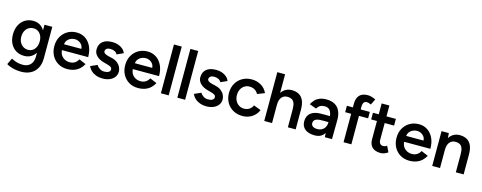

<svg xmlns="http://www.w3.org/2000/svg" viewBox="-32 -1582 6685 2661"><g transform="rotate(15 3310.5 -252.0)"><path d="M277 213Q224 213 181.5 204Q139 195 110 183Q81 171 65 160L108 70Q122 77 145.5 87.5Q169 98 201 106Q233 114 273 114Q316 114 350 96.5Q384 79 403 43Q422 7 422 -49V-99Q396 -57 354.5 -33.5Q313 -10 260 -10Q192 -10 141.5 -41Q91 -72 62.5 -127.5Q34 -183 34 -256Q34 -334 62.5 -391Q91 -448 141.5 -480Q192 -512 260 -512Q313 -512 354.5 -488Q396 -464 422 -419V-500H534V-52Q534 33 502 92.5Q470 152 412 182.5Q354 213 277 213ZM291 -105Q329 -105 357.5 -125Q386 -145 402 -179.5Q418 -214 418 -259Q418 -305 402 -339.5Q386 -374 357 -393.5Q328 -413 290 -413Q250 -413 219.5 -393.5Q189 -374 171.5 -339.5Q154 -305 154 -259Q154 -214 171.5 -179.5Q189 -145 220 -125Q251 -105 291 -105Z M881 12Q808 12 751.5 -21.5Q695 -55 662.5 -114Q630 -173 630 -250Q630 -327 663 -386Q696 -445 753.5 -478.5Q811 -512 885 -512Q952 -512 1006 -477.5Q1060 -443 1091.5 -378Q1123 -313 1123 -223H746Q751 -160 792.5 -124Q834 -88 891 -88Q937 -88 967 -108.5Q997 -129 1014 -162L1113 -120Q1092 -80 1059.5 -50Q1027 -20 982.5 -4Q938 12 881 12ZM753 -309H1002Q999 -345 981 -368.5Q963 -392 937 -404Q911 -416 882 -416Q854 -416 825.5 -404.5Q797 -393 777 -369Q757 -345 753 -309Z M1391 12Q1341 12 1299 -3Q1257 -18 1227 -45.5Q1197 -73 1181 -110L1278 -153Q1293 -125 1322.5 -106Q1352 -87 1388 -87Q1427 -87 1450.5 -100.5Q1474 -114 1474 -138Q1474 -161 1456 -173.5Q1438 -186 1405 -194L1358 -207Q1287 -225 1247 -264.5Q1207 -304 1207 -355Q1207 -430 1255.5 -471Q1304 -512 1395 -512Q1441 -512 1479.5 -498.5Q1518 -485 1546 -460.5Q1574 -436 1585 -403L1492 -361Q1482 -386 1454 -399.5Q1426 -413 1392 -413Q1358 -413 1339 -398.5Q1320 -384 1320 -358Q1320 -343 1337 -330.5Q1354 -318 1386 -310L1445 -296Q1494 -284 1525 -258.5Q1556 -233 1571 -201.5Q1586 -170 1586 -138Q1586 -93 1560.5 -59Q1535 -25 1491 -6.5Q1447 12 1391 12Z M1898 12Q1825 12 1768.5 -21.5Q1712 -55 1679.5 -114Q1647 -173 1647 -250Q1647 -327 1680 -386Q1713 -445 1770.5 -478.5Q1828 -512 1902 -512Q1969 -512 2023 -477.5Q2077 -443 2108.5 -378Q2140 -313 2140 -223H1763Q1768 -160 1809.5 -124Q1851 -88 1908 -88Q1954 -88 1984 -108.5Q2014 -129 2031 -162L2130 -120Q2109 -80 2076.5 -50Q2044 -20 1999.5 -4Q1955 12 1898 12ZM1770 -309H2019Q2016 -345 1998 -368.5Q1980 -392 1954 -404Q1928 -416 1899 -416Q1871 -416 1842.5 -404.5Q1814 -393 1794 -369Q1774 -345 1770 -309Z M2226 0V-700H2338V0Z M2462 0V-700H2574V0Z M2880 12Q2830 12 2788 -3Q2746 -18 2716 -45.5Q2686 -73 2670 -110L2767 -153Q2782 -125 2811.5 -106Q2841 -87 2877 -87Q2916 -87 2939.5 -100.5Q2963 -114 2963 -138Q2963 -161 2945 -173.5Q2927 -186 2894 -194L2847 -207Q2776 -225 2736 -264.5Q2696 -304 2696 -355Q2696 -430 2744.5 -471Q2793 -512 2884 -512Q2930 -512 2968.5 -498.5Q3007 -485 3035 -460.5Q3063 -436 3074 -403L2981 -361Q2971 -386 2943 -399.5Q2915 -413 2881 -413Q2847 -413 2828 -398.5Q2809 -384 2809 -358Q2809 -343 2826 -330.5Q2843 -318 2875 -310L2934 -296Q2983 -284 3014 -258.5Q3045 -233 3060 -201.5Q3075 -170 3075 -138Q3075 -93 3049.5 -59Q3024 -25 2980 -6.5Q2936 12 2880 12Z M3398 12Q3321 12 3262 -21.5Q3203 -55 3169.5 -114Q3136 -173 3136 -250Q3136 -327 3169.5 -386Q3203 -445 3261.5 -478.5Q3320 -512 3396 -512Q3470 -512 3530 -476.5Q3590 -441 3619 -375L3515 -335Q3499 -368 3466 -388Q3433 -408 3391 -408Q3350 -408 3318 -387.5Q3286 -367 3268 -331.5Q3250 -296 3250 -250Q3250 -204 3268.5 -168.5Q3287 -133 3319.5 -112.5Q3352 -92 3393 -92Q3435 -92 3468 -113.5Q3501 -135 3517 -172L3621 -132Q3592 -64 3532.5 -26Q3473 12 3398 12Z M3709 0V-700H3821V-432Q3846 -471 3884 -491.5Q3922 -512 3970 -512Q4029 -512 4072 -488Q4115 -464 4137.5 -413.5Q4160 -363 4160 -282V0H4048V-256Q4048 -316 4034 -348.5Q4020 -381 3995.5 -394Q3971 -407 3939 -407Q3882 -408 3851.5 -370Q3821 -332 3821 -261V0Z M4434 12Q4344 12 4294.5 -28Q4245 -68 4245 -141Q4245 -219 4297.5 -260Q4350 -301 4444 -301H4571Q4565 -356 4540 -385Q4515 -414 4466 -414Q4430 -414 4403 -399Q4376 -384 4357 -352L4259 -388Q4275 -421 4301.5 -449.5Q4328 -478 4368.5 -495Q4409 -512 4466 -512Q4539 -512 4588 -483.5Q4637 -455 4660.5 -402Q4684 -349 4684 -274L4681 0H4578L4575 -61Q4555 -26 4519.5 -7Q4484 12 4434 12ZM4448 -82Q4485 -82 4513.5 -98.5Q4542 -115 4557.5 -143Q4573 -171 4573 -205V-215H4480Q4413 -215 4386 -196.5Q4359 -178 4359 -144Q4359 -115 4382.5 -98.5Q4406 -82 4448 -82Z M4847 0V-408H4761V-500H4847V-553Q4847 -632 4886.5 -674.5Q4926 -717 5006 -717Q5032 -717 5061.5 -708.5Q5091 -700 5118 -686L5077 -603Q5058 -612 5043.5 -616Q5029 -620 5018 -620Q4988 -620 4973.5 -600.5Q4959 -581 4959 -537V-500H5090V-408H4959V0Z M5380 12Q5301 12 5259.5 -27.5Q5218 -67 5218 -141V-404H5135V-500H5218V-656H5329V-500H5464V-404H5329V-162Q5329 -127 5345.5 -109Q5362 -91 5394 -91Q5404 -91 5416 -95Q5428 -99 5443 -110L5484 -25Q5458 -7 5432 2.5Q5406 12 5380 12Z M5791 12Q5718 12 5661.5 -21.5Q5605 -55 5572.5 -114Q5540 -173 5540 -250Q5540 -327 5573 -386Q5606 -445 5663.5 -478.5Q5721 -512 5795 -512Q5862 -512 5916 -477.5Q5970 -443 6001.5 -378Q6033 -313 6033 -223H5656Q5661 -160 5702.5 -124Q5744 -88 5801 -88Q5847 -88 5877 -108.5Q5907 -129 5924 -162L6023 -120Q6002 -80 5969.5 -50Q5937 -20 5892.5 -4Q5848 12 5791 12ZM5663 -309H5912Q5909 -345 5891 -368.5Q5873 -392 5847 -404Q5821 -416 5792 -416Q5764 -416 5735.5 -404.5Q5707 -393 5687 -369Q5667 -345 5663 -309Z M6119 0V-500H6224L6229 -429Q6253 -469 6291.5 -490.5Q6330 -512 6380 -512Q6440 -512 6482.5 -488Q6525 -464 6547.5 -413.5Q6570 -363 6570 -282V0H6458V-256Q6458 -316 6444.5 -348.5Q6431 -381 6406.5 -394Q6382 -407 6349 -407Q6293 -408 6262 -370Q6231 -332 6231 -261V0Z"/></g></svg>

Font: Figtree Light SemiBold
Style: Regular
Weight: 600
Version: Version 2.002